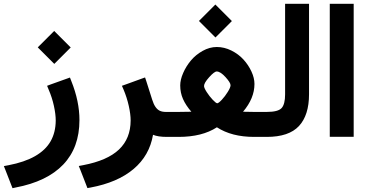

<svg xmlns="http://www.w3.org/2000/svg" viewBox="-53 -718 1929 1007"><path d="M151.6 -476.1 224.7 -549.1 231.2 -555.7 237.8 -549.1 311.3 -475.6 317.9 -469 311.3 -462.5 238.3 -389.4 231.7 -382.9 225.2 -389.4 151.6 -463 145.1 -469.5ZM320.9 -293.2Q363.7 -186.9 363.7 -88.2Q363.7 55.9 278.6 145.1Q193.5 234.3 28.7 265.5L12.6 269L6.5 253.4L-23.7 175.8L-32.7 153.1L-8.6 148.6Q75.6 132.5 130.7 101Q185.9 69.5 212.3 23.2Q238.8 -23.2 239.3 -85.6Q239.3 -118.9 229.7 -162.7Q220.2 -206.5 202 -248.4L194 -268L214.1 -275.6L295.7 -304.8L313.9 -311.3Z M632.2 -85.6Q632.2 -118.9 622.4 -162.7Q612.6 -206.5 595 -248.4L586.4 -268L606.5 -275.1L688.2 -304.8L707.8 -311.8L714.4 -292.2L745.1 -195.5Q752.6 -171.3 762.5 -157.2Q772.3 -143.1 785.1 -137Q798 -131 816.6 -131H835.8V-110.8V-20.2V0H822.2Q775.3 0 749.6 -11.1Q731 98.2 647.1 168.8Q563.2 239.3 422.2 265.5L405.5 268.5L399.5 252.9L369.3 175.3L360.2 152.6L383.9 148.1Q510.3 123.9 571 66.2Q631.7 8.6 632.2 -85.6Z M997 -614.6 1070 -687.7 1076.6 -694.2 1083.1 -687.7 1156.7 -614.1 1163.2 -607.6 1156.7 -601 1083.6 -528 1077.1 -521.4 1070.5 -528 997 -601.5 990.4 -608.1ZM1083.6 -343.1Q1071 -343.1 1044.1 -313.1Q1017.1 -283.1 1017.1 -267Q1017.1 -256.9 1031.2 -235Q1045.3 -213.1 1062.2 -195.2Q1079.1 -177.3 1086.1 -176.3Q1093.7 -176.8 1110.6 -195Q1127.5 -213.1 1141.8 -236.3Q1156.2 -259.4 1156.2 -271Q1156.2 -284.6 1129.5 -313.9Q1102.8 -343.1 1083.6 -343.1ZM1221.7 -132Q1240.3 -131 1278.6 -131H1324.9V-110.8V-20.2V0H1279.6Q1162.2 0 1084.6 -50.4Q1007.1 0 883.6 0H816.6V-20.2V-110.8V-131H883.6Q928.5 -131 950.6 -132Q921.4 -165.7 906.8 -198.7Q892.2 -231.7 892.2 -270Q892.2 -299.7 907.6 -335Q922.9 -370.3 948.1 -400.5Q973.3 -430.7 1009.8 -451.1Q1046.3 -471.5 1084.1 -471.5Q1123.4 -471.5 1160.7 -452.9Q1198 -434.3 1223.9 -405.8Q1249.9 -377.3 1265.7 -343.1Q1281.6 -308.8 1281.6 -277.6Q1281.6 -202.5 1221.7 -132Z M1306.3 -20.2V-110.8V-131H1346.6Q1405 -131 1423.7 -150.9Q1442.3 -170.8 1442.3 -223.2V-678.1V-698.2H1462.5H1547.6H1567.8V-678.1V-223.7Q1567.8 -113.9 1514.9 -56.9Q1462 0 1346.1 0H1306.3Z M1696.7 -698.2H1781.9H1802V-678.1V-20.7V-0.5H1781.9H1696.7H1676.6V-20.7V-678.1V-698.2Z"/></svg>

Font: Vazir FD
Style: Bold
Weight: 700
Foundry: DejaVu fonts team - Redesigned by Saber Rastikerdar
Version: Version 21.10;October 20, 2019;FontCreator 12.0.0.2547 64-bi